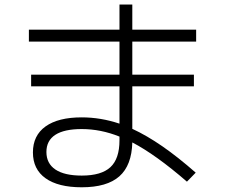

<svg xmlns="http://www.w3.org/2000/svg" viewBox="-20 -793 978 834"><path d="M123 -130.9Q123 -204.6 178 -243.9Q232.9 -283.2 335 -283.2Q417.5 -283.2 499 -255.9V-418H115.2V-468.8H499V-612.3H105.5V-664.1H499V-773.4H554.7V-664.1H832V-612.3H554.7V-468.8H822.3V-418H554.7V-233.4Q617.2 -204.6 685.1 -157.7Q752.9 -110.8 830.1 -43L792 -3.9Q656.7 -121.1 554.7 -174.3Q552.2 -74.7 498.5 -27.1Q444.8 20.5 335 20.5Q232.9 20.5 178 -18.6Q123 -57.6 123 -130.9ZM335 -30.3Q420.4 -30.3 459.7 -66.9Q499 -103.5 499 -183.6V-199.7Q417.5 -232.4 335 -232.4Q258.8 -232.4 220.2 -207.3Q181.6 -182.1 181.6 -132.8Q181.6 -83 220.7 -56.6Q259.8 -30.3 335 -30.3Z"/></svg>

Font: Pretendard Light
Style: Regular
Weight: 300
Designer: Base glyphs from Inter by Rasmus Andersson; Hangeul glyphs from Noto Sans CJK(Source Han Sans) by Jang Soo-young and Kan
Foundry: Kil Hyung-jin
Version: Version 1.309